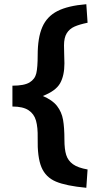

<svg xmlns="http://www.w3.org/2000/svg" viewBox="-20 -744 475 912"><path d="M159 -89Q157 3 177 50.5Q197 98 245.5 118.5Q294 139 390 148L396 61Q350 53 326.5 36Q303 19 294.5 -8Q286 -35 286 -80Q286 -138 279.5 -175Q273 -212 251 -240.5Q229 -269 183 -288Q245 -312 265.5 -348.5Q286 -385 286 -443Q286 -469 285 -482L284 -528Q284 -565 297 -586Q310 -607 333.5 -617.5Q357 -628 396 -636L390 -724Q303 -717 253 -691.5Q203 -666 181 -615.5Q159 -565 159 -482Q159 -424 152.5 -396Q146 -368 120.5 -352.5Q95 -337 39 -337V-238Q89 -238 115.5 -220.5Q142 -203 151 -171Q160 -139 159 -89Z"/></svg>

Font: Geom SemiBold
Style: Bold
Weight: 600
Version: Version 1.102